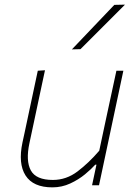

<svg xmlns="http://www.w3.org/2000/svg" viewBox="-20 -799 589 828"><path d="M206 9Q123 9 90.2 -42.2Q57.5 -93.5 77 -185Q81.5 -206 85.8 -225.5Q90 -245 95.5 -271Q108.5 -332.5 119.8 -385.2Q131 -438 143 -494L174 -496Q162 -440 150.5 -386.2Q139 -332.5 126 -271L107 -182Q90.5 -105 113 -64Q135.5 -23 208 -23Q266 -23 314.5 -59.8Q363 -96.5 408 -149L434 -271Q447 -332 458.5 -385Q470 -438 482 -494H512Q500 -438 488.8 -384.8Q477.5 -331.5 464.5 -270.5L454 -221Q441 -160 430 -108.2Q419 -56.5 407 0H377L396 -89H391Q374.5 -70.5 346.8 -47.5Q319 -24.5 283 -7.8Q247 9 206 9ZM290 -586Q337 -635.5 382.2 -682.8Q427.5 -730 473 -778L519 -779Q470.5 -730.5 422.8 -682.8Q375 -635 327 -587Z"/></svg>

Font: Commissioner Thin
Style: Italic
Weight: 100
Italic angle: -12°
Designer: Kostas Bartsokas
Foundry: Kostas Bartsokas
Version: Version 1.000; ttfautohint (v1.8.3)